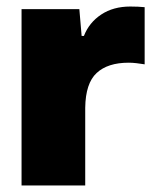

<svg xmlns="http://www.w3.org/2000/svg" viewBox="-20 -568 482 588"><path d="M46 0V-540H223L230 -458H237Q253 -499 290 -523.5Q327 -548 379 -548Q392 -548 402.5 -547.5Q413 -547 423 -546V-371Q411 -373 398 -374.5Q385 -376 374 -376Q310 -376 276 -344.5Q242 -313 241 -238V0Z"/></svg>

Font: Mona Sans Expanded ExtraBold
Style: Regular
Weight: 800
Width: 7
Designer: Deni Anggara
Foundry: GitHub
Version: Version 1.001; ttfautohint (v1.8.4.7-5d5b);gftools[0.9.33]